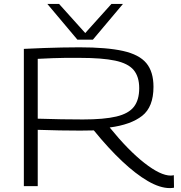

<svg xmlns="http://www.w3.org/2000/svg" viewBox="-20 -952 928 982"><path d="M848 10Q798 10 736 -26Q674 -62 604 -128Q534 -194 460 -285Q445 -285 425.5 -284.5Q406 -284 390 -284Q289 -284 173 -288V0H102V-702Q160 -705 206.5 -706.5Q253 -708 296 -709Q339 -710 386 -710Q526 -710 609 -691.5Q692 -673 728.5 -629Q765 -585 765 -508Q765 -405 707 -359.5Q649 -314 541 -300Q636 -183 718.5 -118.5Q801 -54 853 -54Q861 -54 869 -56L870 8Q865 9 859.5 9.5Q854 10 848 10ZM404 -341Q512 -341 575 -356Q638 -371 665 -406Q692 -441 692 -501Q692 -560 663.5 -594Q635 -628 568.5 -642Q502 -656 389 -656Q344 -656 312.5 -656Q281 -656 250 -654.5Q219 -653 173 -651V-345Q238 -343 294 -342Q350 -341 404 -341ZM609 -932 455 -749H376L222 -932H282L416 -783L550 -932Z"/></svg>

Font: Georama Extended Light
Style: Regular
Weight: 300
Width: 7
Designer: Jean-Baptiste Levee
Foundry: Production Type
Version: Version 1.000